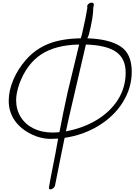

<svg xmlns="http://www.w3.org/2000/svg" viewBox="-20 -1156 1052 1453"><path d="M977 -613Q977 -491 909.5 -382.5Q842 -274 722 -202Q607 -133 469 -113L451 -25L445 4L396 250Q392 261 382 269Q372 277 363 277Q350 277 350 265Q350 255 400 3L404 -20L420 -107L360 -105Q310 -105 253 -125Q154 -163 100 -232.5Q46 -302 46 -393Q46 -470 80.5 -551.5Q115 -633 176 -703Q249 -786 348.5 -825Q448 -864 591 -866L599 -891Q632 -1034 641 -1096Q640 -1099 640 -1109Q640 -1118 650.5 -1127Q661 -1136 672 -1136Q690 -1136 690 -1120Q690 -1112 686 -1100Q686 -1025 652 -892L641 -866Q805 -861 891 -805.5Q977 -750 977 -613ZM430 -156Q455 -291 492 -459L579 -819Q401 -816 292 -744.5Q183 -673 127 -523Q102 -451 102 -399Q102 -327 136.5 -271Q171 -215 233.5 -184Q296 -153 377 -153Q405 -153 430 -156ZM869 -396Q931 -491 931 -606Q931 -712 859 -763Q787 -814 630 -819L501 -264Q493 -230 479 -162Q611 -187 711 -247.5Q811 -308 869 -396Z"/></svg>

Font: Bad Script
Style: Regular
Weight: 400
Italic angle: -10°
Designer: Roman Shchyukin (Gaslight Type Foundry), Cyreal (Charset Expansion)
Foundry: Gaslight
Version: Version 2.000